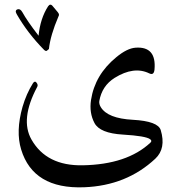

<svg xmlns="http://www.w3.org/2000/svg" viewBox="-20 -603 805 824"><path d="M620.6 -288.1Q554.7 -320.3 471.7 -268.6Q417.5 -234.4 406.2 -169.4Q404.3 -156.7 412.6 -143.1Q441.9 -94.7 550 -88.9Q658.2 -83 669.9 -44.4Q693.4 34.2 646.5 78.1Q522.9 193.8 340.8 200.7Q122.6 209 70.8 38.6Q46.9 -39.1 76.7 -144.5Q93.3 -201.2 121.6 -246.1Q129.4 -257.8 137 -248Q144.5 -238.3 139.6 -230Q65.4 -90.8 115.2 -3.9Q179.7 109.4 335 106.4Q524.9 103 625.5 9.3Q633.8 1.5 624.5 -5.4Q606 -19.5 507.3 -25.4Q408.7 -31.2 385.5 -75Q362.3 -118.7 370.6 -173.8Q387.2 -282.2 479 -357.4Q525.4 -396 562.5 -398.4Q651.9 -404.3 643.1 -304.7Q640.6 -278.3 620.6 -288.1ZM204.6 -578.6Q204.6 -578.6 227.5 -551.3Q231.9 -545.9 232.9 -542Q233.9 -537.1 231 -532.7Q196.3 -451.7 189.9 -392.6L181.6 -385.7Q180.2 -384.3 177.7 -384.3Q173.8 -384.3 168.9 -389.2Q99.6 -459.5 53.2 -539.6Q49.3 -546.4 47.9 -551.3Q46.4 -560.1 55.2 -563Q66.9 -566.9 76.2 -550.3Q96.2 -513.7 145.5 -449.7Q152.8 -523.9 186.5 -576.2Q191.4 -583 196.3 -583Q200.7 -583 204.6 -578.6Z"/></svg>

Font: Amiri
Style: Slanted
Weight: 400
Italic angle: 9°
Designer: Khaled Hosny
Version: Version 000.107